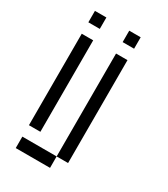

<svg xmlns="http://www.w3.org/2000/svg" viewBox="-238 -939 1060 1212"><g transform="rotate(30 291.5 -333.0)"><path d="M83.3 166.7V83.3H333.3V166.7ZM83.3 0V-666.7H166.7V0ZM83.3 -750V-833.3H166.7V-750ZM333.3 83.3V-666.7H416.7V83.3ZM333.3 -750V-833.3H416.7V-750Z"/></g></svg>

Font: Galmuri11 Regular
Style: Regular
Weight: 400
Designer: Minseo Lee (Quiple)
Version: Version 2.356;hotconv 1.1.0;makeotfexe 2.6.0 DEVELOPMENT